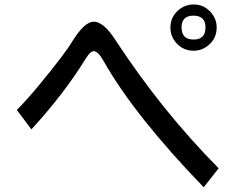

<svg xmlns="http://www.w3.org/2000/svg" viewBox="-20 -833 1040 839"><path d="M117.2 -267.6 53.7 -352.5Q102.5 -402.3 156.2 -467.8Q265.6 -600.6 295.9 -652.3Q349.6 -738.3 389.6 -738.3Q433.6 -738.3 486.3 -655.3Q688.5 -346.7 935.5 -97.7L870.1 -14.6Q567.4 -328.1 432.6 -566.4Q408.2 -609.4 389.6 -609.4Q375 -609.4 355.5 -578.1Q259.8 -422.9 117.2 -267.6ZM827.1 -813.5Q870.1 -813.5 900.4 -780.3Q926.8 -751 926.8 -712.9Q926.8 -667 893.6 -637.7Q864.3 -611.3 826.2 -611.3Q781.2 -611.3 751 -644.5Q724.6 -673.8 724.6 -712.9Q724.6 -756.8 757.8 -787.1Q787.1 -813.5 827.1 -813.5ZM825.2 -764.6Q773.4 -764.6 773.4 -712.9Q773.4 -660.2 826.2 -660.2Q877.9 -660.2 877.9 -712.9Q877.9 -764.6 825.2 -764.6Z"/></svg>

Font: MotoyaLCedar
Style: W3 mono
Weight: 400
Version: Version 1.01